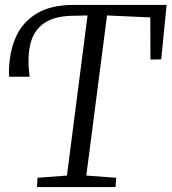

<svg xmlns="http://www.w3.org/2000/svg" viewBox="-20 -763 700 783"><path d="M131 0 133 -38 253 -47 337 -700 271 -698.5Q199 -696.5 158 -667.2Q117 -638 103.8 -583.2Q90.5 -528.5 101 -450H17.5Q17 -454 16.8 -457.8Q16.5 -461.5 16.5 -465Q16.5 -547 43.8 -609.8Q71 -672.5 129.5 -707.8Q188 -743 280.5 -743H659.5L637.5 -521L593.5 -520L593 -692L416.5 -700L332 -47L454 -38L451 0Z"/></svg>

Font: Merriweather Light 18pt Light
Style: Italic
Weight: 300
Italic angle: -7.8°
Version: Version 2.101